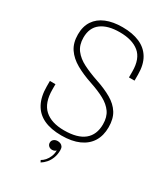

<svg xmlns="http://www.w3.org/2000/svg" viewBox="-229 -848 1017 1163"><g transform="rotate(30 279.0 -266.0)"><path d="M280 9Q206 9 156 -14.5Q106 -38 80.5 -85.8Q55 -133.5 55 -205Q55 -216.5 55 -223.8Q55 -231 55 -242.5H94Q94 -231 94 -224Q94 -217 94 -205.5Q94 -112.5 141.5 -69.2Q189 -26 278 -26Q371.5 -26 418.2 -64.2Q465 -102.5 465 -175.5Q465 -226.5 441.8 -259.2Q418.5 -292 376.8 -314.5Q335 -337 278 -356Q213 -377.5 164 -405.2Q115 -433 88 -472.8Q61 -512.5 61 -572Q61 -628.5 86.8 -667Q112.5 -705.5 160.2 -725.2Q208 -745 274 -745Q344.5 -745 394.5 -723.2Q444.5 -701.5 471.2 -656.8Q498 -612 498 -543Q498 -530 498 -521.8Q498 -513.5 498 -500.5H459Q459 -513 459 -521.2Q459 -529.5 459 -542Q459 -631 410.8 -670.5Q362.5 -710 275 -710Q191.5 -710 145.5 -675.5Q99.5 -641 99.5 -572Q99.5 -520.5 125.2 -486.8Q151 -453 196 -430.2Q241 -407.5 298.5 -388Q363.5 -366.5 409.2 -340Q455 -313.5 479.2 -275Q503.5 -236.5 503.5 -177Q503.5 -118.5 477.8 -77Q452 -35.5 402.2 -13.2Q352.5 9 280 9ZM274.5 112.5Q260.5 112.5 250.8 103.8Q241 95 241 81Q241 67 251.8 58Q262.5 49 279 49Q289.5 49 298.8 53Q308 57 313.8 65.5Q319.5 74 319.5 89Q319.5 119.5 310.2 143.8Q301 168 286 185.2Q271 202.5 253 213.5L246 200Q259.5 193 272.2 178.8Q285 164.5 293.2 144.2Q301.5 124 301.5 101Q299.5 105 291.5 108.8Q283.5 112.5 274.5 112.5Z"/></g></svg>

Font: Epilogue ExtraLight
Style: Regular
Weight: 250
Designer: Tyler Finck
Foundry: Etcetera Type Co
Version: Version 2.112